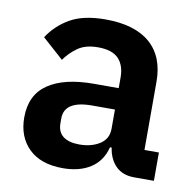

<svg xmlns="http://www.w3.org/2000/svg" viewBox="-66 -602 692 681"><g transform="rotate(10 279.5 -261.0)"><path d="M458 0Q416 0 391.5 -24.5Q367 -49 361 -90H355Q342 -39 302 -13.5Q262 12 203 12Q123 12 80 -30Q37 -72 37 -142Q37 -223 95 -262.5Q153 -302 260 -302H349V-340Q349 -384 326 -408Q303 -432 252 -432Q207 -432 179.5 -412.5Q152 -393 133 -366L57 -434Q86 -479 134 -506.5Q182 -534 261 -534Q367 -534 422 -486Q477 -438 477 -348V-102H529V0ZM246 -81Q289 -81 319 -100Q349 -119 349 -156V-225H267Q167 -225 167 -161V-144Q167 -112 187.5 -96.5Q208 -81 246 -81Z"/></g></svg>

Font: IBM Plex Sans Arabic SemiBold
Style: Regular
Weight: 600
Designer: Mike Abbink, Paul van der Laan, Pieter van Rosmalen, Wael Morcos, Khajak Apelian
Foundry: Bold Monday
Version: Version 1.1